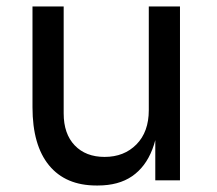

<svg xmlns="http://www.w3.org/2000/svg" viewBox="-20 -555 668 591"><path d="M277 16Q182 16 131 -46Q80 -108 80 -225V-535H176V-206Q176 -143 210 -107.5Q244 -72 302 -72Q362 -72 400 -110.5Q438 -149 438 -216V-535H534V0H458V-229H470Q470 -150 449 -95.5Q428 -41 386.5 -12.5Q345 16 281 16Z"/></svg>

Font: SVN-Sora Variable
Style: Regular
Weight: 400
Designer: Jonathan Barnbrook, Julián Moncada
Foundry: Barnbrook Fonts
Version: Version 2.000 - Viet hoa boi STYLEno.1 Fonts